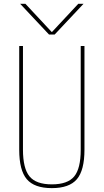

<svg xmlns="http://www.w3.org/2000/svg" viewBox="-20 -970 540 1000"><path d="M264.6 -790H235.4L85 -950.2H112.3L249 -803.7H251L387.7 -950.2H415ZM400.4 -730.5H419.9V-190.4Q419.9 -83 380.4 -36.6Q340.8 9.8 250 9.8Q159.2 9.8 119.6 -36.6Q80.1 -83 80.1 -190.4V-730.5H99.6V-190.4Q99.6 -92.8 133.8 -51.3Q168 -9.8 250 -9.8Q332 -9.8 366.2 -50.8Q400.4 -91.8 400.4 -190.4Z"/></svg>

Font: Mgen+ 1m thin
Style: Regular
Weight: 100
Designer: [Source Han Sans]
Ryoko NISHIZUKA  (kana & ideographs); Paul D. Hunt (Latin, Greek & Cyrillic); Wenlong ZHANG  (bopomofo
Version: Version 1.059.20150602